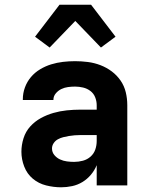

<svg xmlns="http://www.w3.org/2000/svg" viewBox="-20 -788 640 816"><path d="M240 8Q208 8 176 0Q144 -8 119.5 -28.5Q95 -49 83 -80Q71 -111 71 -143Q71 -172 80 -200.5Q89 -229 108.5 -250.5Q128 -272 153.5 -286Q179 -300 207 -308Q235 -316 264 -319Q293 -322 322 -322H391V-341Q391 -358 384.5 -374.5Q378 -391 364 -401.5Q350 -412 333 -416Q316 -420 299 -420Q284 -420 269 -418Q254 -416 240.5 -409.5Q227 -403 217 -391Q207 -379 207 -364V-363H77V-366Q77 -392 86 -416.5Q95 -441 111.5 -460.5Q128 -480 150.5 -493.5Q173 -507 197.5 -514.5Q222 -522 247.5 -525Q273 -528 299 -528Q326 -528 353.5 -524.5Q381 -521 407 -511Q433 -501 455 -484.5Q477 -468 492.5 -445.5Q508 -423 514.5 -396Q521 -369 521 -341V0H391V-86Q382 -64 366.5 -45.5Q351 -27 330.5 -14.5Q310 -2 286.5 3Q263 8 240 8ZM295 -100Q314 -100 332.5 -105Q351 -110 365 -122.5Q379 -135 385 -152.5Q391 -170 391 -189V-214H322Q310 -214 297.5 -213Q285 -212 273 -210Q261 -208 249 -205Q237 -202 226 -196Q215 -190 208 -179.5Q201 -169 201 -157Q201 -141 211 -129Q221 -117 235 -110.5Q249 -104 264.5 -102Q280 -100 295 -100ZM191 -586 129 -632 233 -768H367L471 -632L409 -586L300 -699Z"/></svg>

Font: Iosevka Extrabold Extended
Style: Regular
Weight: 800
Width: 7
Monospace: yes
Designer: Belleve Invis
Foundry: Belleve Invis
Version: Version 32.5.0; ttfautohint (v1.8.4)